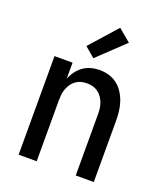

<svg xmlns="http://www.w3.org/2000/svg" viewBox="-142 -874 834 970"><g transform="rotate(20 275.0 -389.0)"><path d="M73 0V-530H170V-443Q178 -465 192 -484Q206 -503 225 -516.5Q244 -530 267 -536Q290 -542 314 -542Q339 -542 364 -534.5Q389 -527 409 -511Q429 -495 442.5 -473Q456 -451 464 -426.5Q472 -402 474.5 -376.5Q477 -351 477 -325V0H380V-325Q380 -341 378.5 -357Q377 -373 371.5 -388Q366 -403 357 -416.5Q348 -430 335 -439.5Q322 -449 306.5 -453Q291 -457 275 -457Q259 -457 243.5 -453Q228 -449 215 -439.5Q202 -430 193 -416.5Q184 -403 178.5 -388Q173 -373 171.5 -357Q170 -341 170 -325V0ZM261 -587 207 -633 336 -778 403 -722Z"/></g></svg>

Font: Lode Dark
Style: Bold
Weight: 700
Monospace: yes
Designer: Belleve Invis
Foundry: Belleve Invis
Version: Version 29.2.0; ttfautohint (v1.8.3)